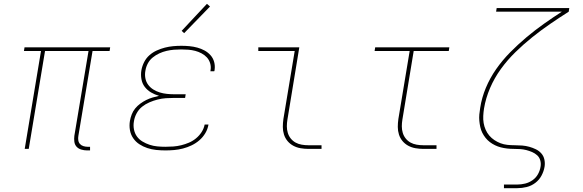

<svg xmlns="http://www.w3.org/2000/svg" viewBox="-20 -777 3040 1002"><path d="M434 8Q419 8 404 3.5Q389 -1 379.5 -11.5Q370 -22 368 -37.5Q366 -53 368 -68L442 -511H215L130 0H109L194 -511H105L108 -530H555L552 -511H463L389 -68Q387 -57 388.5 -45.5Q390 -34 397 -26Q404 -18 415 -14.5Q426 -11 437 -11H450V8Z M843 8Q819 8 795 5.5Q771 3 748.5 -4.5Q726 -12 707 -24.5Q688 -37 675 -56Q662 -75 658 -98.5Q654 -122 658 -146Q661 -163 667.5 -180Q674 -197 685.5 -211Q697 -225 712 -236Q727 -247 743 -255Q759 -263 776 -268Q793 -273 810 -277Q788 -283 768.5 -294.5Q749 -306 735.5 -323.5Q722 -341 718 -364.5Q714 -388 718 -411Q722 -433 732.5 -453.5Q743 -474 760 -489Q777 -504 798 -513.5Q819 -523 840.5 -528.5Q862 -534 883.5 -536Q905 -538 926 -538Q948 -538 969 -536Q990 -534 1010 -528.5Q1030 -523 1047.5 -513.5Q1065 -504 1078.5 -489Q1092 -474 1097.5 -454Q1103 -434 1100 -413Q1100 -411 1099.5 -409Q1099 -407 1098 -405H1078Q1078 -407 1078.5 -408.5Q1079 -410 1079 -412Q1082 -430 1076.5 -447.5Q1071 -465 1059.5 -477.5Q1048 -490 1032 -498.5Q1016 -507 999 -511.5Q982 -516 963.5 -517.5Q945 -519 926 -519Q907 -519 888 -517.5Q869 -516 849.5 -511.5Q830 -507 811.5 -498.5Q793 -490 777 -477Q761 -464 751.5 -446Q742 -428 739 -409Q735 -389 738.5 -369.5Q742 -350 753 -335Q764 -320 780 -310Q796 -300 814 -294.5Q832 -289 851.5 -287Q871 -285 891 -285H949L946 -266H888Q867 -266 845.5 -264.5Q824 -263 802.5 -257.5Q781 -252 760 -243Q739 -234 721.5 -220Q704 -206 693 -185.5Q682 -165 679 -144Q675 -123 679 -102Q683 -81 694.5 -65Q706 -49 723.5 -38.5Q741 -28 760.5 -21.5Q780 -15 801 -13Q822 -11 843 -11Q864 -11 884.5 -12.5Q905 -14 925.5 -19Q946 -24 966 -32.5Q986 -41 1003 -55Q1020 -69 1032 -87.5Q1044 -106 1048 -127H1068Q1064 -103 1051.5 -82Q1039 -61 1020.5 -45Q1002 -29 980 -18.5Q958 -8 935 -2Q912 4 889 6Q866 8 843 8ZM941 -604 928 -616 1060 -757 1076 -743Z M1589 0Q1569 0 1548.5 -3.5Q1528 -7 1510.5 -16.5Q1493 -26 1480.5 -41Q1468 -56 1462 -75Q1456 -94 1456 -114.5Q1456 -135 1459 -156L1518 -511H1328V-530H1542L1480 -153Q1477 -135 1477 -117.5Q1477 -100 1482 -83.5Q1487 -67 1497.5 -54Q1508 -41 1522.5 -33Q1537 -25 1554.5 -22Q1572 -19 1589 -19H1658V0Z M2189 0Q2169 0 2148.5 -3.5Q2128 -7 2110.5 -16.5Q2093 -26 2080.5 -41Q2068 -56 2062 -75Q2056 -94 2056 -114.5Q2056 -135 2059 -156L2118 -511H1935L1938 -530H2325L2322 -511H2139L2080 -153Q2077 -135 2077 -117.5Q2077 -100 2082 -83.5Q2087 -67 2097.5 -54Q2108 -41 2122.5 -33Q2137 -25 2154.5 -22Q2172 -19 2189 -19H2258V0Z M2610 205V186H2680Q2700 186 2720.5 181Q2741 176 2759 163.5Q2777 151 2787.5 132Q2798 113 2801 93Q2804 76 2799.5 60Q2795 44 2783.5 33.5Q2772 23 2757 16.5Q2742 10 2726 6Q2710 2 2693.5 1Q2677 0 2660 0Q2643 0 2626 -2Q2609 -4 2593.5 -8Q2578 -12 2563.5 -19Q2549 -26 2536.5 -35.5Q2524 -45 2514 -57.5Q2504 -70 2497 -84Q2490 -98 2486.5 -114Q2483 -130 2481.5 -146.5Q2480 -163 2481.5 -180Q2483 -197 2486 -214Q2486 -214 2486 -214Q2486 -214 2486 -214Q2494 -267 2515.5 -318.5Q2537 -370 2569.5 -416.5Q2602 -463 2642.5 -504Q2683 -545 2727 -582Q2771 -619 2817.5 -652Q2864 -685 2912 -716H2569L2572 -735H2951L2948 -716Q2899 -685 2851 -652Q2803 -619 2757.5 -582.5Q2712 -546 2670 -505Q2628 -464 2594 -417Q2560 -370 2537.5 -317.5Q2515 -265 2506 -211Q2503 -192 2502 -172.5Q2501 -153 2504 -135Q2507 -117 2514.5 -100Q2522 -83 2533.5 -69.5Q2545 -56 2560 -46Q2575 -36 2592 -29.5Q2609 -23 2628 -21Q2647 -19 2666.5 -19Q2686 -19 2705 -17.5Q2724 -16 2742 -11Q2760 -6 2776.5 2Q2793 10 2805 23.5Q2817 37 2821 55.5Q2825 74 2822 93Q2818 117 2806 139.5Q2794 162 2773.5 177.5Q2753 193 2728.5 199Q2704 205 2680 205Z"/></svg>

Font: Iosevka Curly Slab ThExObl
Style: Regular
Weight: 100
Width: 7
Italic angle: -9°
Monospace: yes
Designer: Belleve Invis
Foundry: Belleve Invis
Version: Version 11.1.0; ttfautohint (v1.8.3)